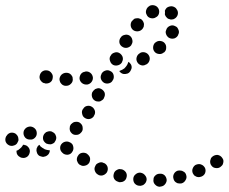

<svg xmlns="http://www.w3.org/2000/svg" viewBox="-42 -583 876 736"><path d="M582 130Q587 128 590 124Q593 121 595 116Q597 112 597 107Q596 96 589 89Q581 82 571 83H570Q565 83 560 85Q556 87 552 91Q549 94 547 99Q546 104 546 109Q546 119 554 126Q561 133 572 133L573 132Q578 132 582 130ZM502 128Q507 127 510 124Q514 121 517 116Q519 112 520 107Q521 97 514 89Q508 81 497 79H496Q486 78 478 85Q470 91 469 101Q468 112 474 120Q481 128 491 129H492Q497 130 502 128ZM669 108Q675 99 672 89Q671 84 668 80Q665 76 660 74Q656 71 651 71Q646 70 641 71H640Q630 74 625 83Q620 92 623 102Q624 107 627 111Q630 115 634 117Q638 120 643 120Q648 121 653 120H654Q664 117 669 108ZM422 115Q427 115 432 112Q436 110 439 106Q442 102 443 97Q446 87 441 78Q435 69 425 66H424Q420 65 415 65Q410 66 405 69Q401 71 398 75Q395 79 394 84Q391 94 396 103Q402 112 412 114L413 115Q417 116 422 115ZM744 81Q748 71 744 61Q742 57 738 53Q735 50 730 48Q726 46 721 46Q716 46 711 48H710Q701 52 697 62Q693 71 697 81Q699 85 702 89Q706 92 710 94Q715 96 720 96Q725 96 729 94H730Q740 90 744 81ZM346 90Q351 90 355 88Q360 86 363 83Q367 80 369 75Q373 66 370 56Q366 46 357 42H356Q351 39 346 39Q341 39 337 41Q332 43 328 46Q325 49 323 54Q318 63 322 73Q326 83 335 87L336 88Q341 90 346 90ZM811 49Q813 45 814 40Q815 35 814 30Q812 25 809 21Q803 13 793 11Q783 10 774 16Q774 16 774 16Q770 19 767 23Q765 28 764 32Q763 37 764 42Q765 47 768 51Q774 60 784 61Q795 63 803 57Q804 56 804 56Q808 53 811 49ZM284 52Q294 50 300 41Q302 37 303 32Q304 27 303 22Q302 18 299 14Q296 10 292 7L291 6Q282 1 272 3Q262 5 257 14Q254 18 253 23Q252 28 253 33Q255 38 257 42Q260 46 264 49H265Q274 55 284 52ZM48 -28Q47 -28 46 -28Q46 -27 45 -25Q40 -17 33 -12Q28 -7 21 -5Q21 0 22 4Q23 8 26 12Q29 16 33 18Q37 21 42 22H43Q53 24 62 18Q70 12 72 1Q73 -3 72 -8Q71 -13 68 -17Q65 -21 61 -24Q56 -27 52 -27L51 -28Q49 -28 48 -28ZM128 -12 129 -11Q137 -8 146 -7Q147 -7 149 -7Q149 1 144 8Q138 15 130 17H129Q125 19 120 18Q115 17 110 15Q106 13 103 9Q100 5 99 0Q97 -5 98 -10Q98 -15 101 -19Q102 -22 104 -24Q106 -26 109 -28Q111 -25 113 -22Q120 -16 128 -12ZM219 10Q230 8 235 -1Q238 -5 239 -10Q240 -15 239 -20Q238 -25 236 -29Q233 -33 229 -36H228Q219 -42 209 -40Q199 -38 193 -30Q190 -26 189 -21Q188 -16 189 -11Q190 -6 193 -2Q196 2 200 5L201 6Q209 11 219 10ZM29 -46Q29 -51 28 -55Q27 -60 24 -64Q21 -68 17 -71Q8 -76 -2 -74Q-12 -71 -17 -62Q-18 -62 -18 -61Q-23 -52 -21 -42Q-18 -32 -9 -27Q-4 -24 0 -24Q5 -23 10 -25Q15 -26 19 -29Q23 -32 25 -36Q25 -36 25 -37Q28 -41 29 -46ZM148 -30Q153 -29 157 -31Q162 -33 166 -36Q169 -40 171 -44Q176 -54 172 -63Q169 -73 159 -77L158 -78Q154 -80 149 -80Q144 -80 139 -78Q134 -77 131 -73Q127 -70 125 -65Q121 -56 124 -46Q128 -37 137 -32H138Q143 -30 148 -30ZM92 -55Q99 -62 99 -72Q99 -83 92 -90Q85 -97 75 -98H74Q69 -98 64 -96Q59 -94 56 -91Q52 -87 50 -83Q48 -78 48 -73Q48 -63 55 -55Q62 -48 73 -48H74Q84 -47 92 -55ZM226 -99Q225 -95 225 -90Q225 -85 227 -80Q229 -76 233 -72Q240 -65 251 -66Q261 -66 268 -74L269 -75Q276 -82 275 -92Q275 -103 267 -110Q260 -117 249 -116Q239 -116 232 -108H231Q228 -104 226 -99ZM276 -165Q270 -157 273 -146Q275 -136 283 -131Q292 -125 302 -127Q312 -129 318 -138V-139Q321 -143 322 -148Q323 -153 322 -157Q321 -162 318 -166Q315 -171 311 -173Q303 -179 292 -177Q282 -175 277 -166ZM311 -211Q314 -201 324 -196Q328 -194 333 -194Q338 -193 343 -195Q347 -197 351 -200Q355 -203 357 -208V-209Q362 -218 359 -228Q355 -237 346 -242Q342 -244 337 -245Q332 -245 327 -243Q322 -242 319 -238Q315 -235 313 -231L312 -230Q308 -221 311 -211ZM229 -261Q237 -268 237 -278Q237 -283 236 -288Q234 -292 231 -296Q227 -300 223 -302Q218 -304 213 -304H212Q202 -304 194 -297Q187 -290 186 -280Q186 -275 188 -270Q189 -266 193 -262Q196 -258 201 -256Q205 -254 210 -254H211Q222 -254 229 -261ZM309 -269Q315 -277 314 -287Q312 -298 304 -304Q296 -310 286 -309L284 -308Q274 -307 268 -299Q262 -290 263 -280Q265 -270 273 -264Q281 -258 292 -259H293Q303 -261 309 -269ZM345 -280Q349 -270 358 -265Q367 -261 377 -264Q387 -267 391 -277L392 -278Q396 -287 393 -297Q390 -307 380 -311Q371 -316 361 -312Q352 -309 347 -300V-299Q342 -290 345 -280ZM150 -267Q159 -273 160 -284Q162 -294 156 -302Q150 -311 140 -313H139Q129 -315 120 -309Q112 -303 110 -292Q109 -288 110 -283Q111 -278 114 -274Q117 -270 121 -267Q125 -264 130 -264L131 -263Q142 -262 150 -267ZM460 -315Q456 -305 447 -301H446Q437 -298 429 -300Q420 -303 415 -311Q417 -311 418 -312Q427 -315 435 -321Q441 -327 446 -335V-336Q449 -341 450 -346Q454 -344 456 -341Q459 -338 461 -334Q465 -324 460 -315ZM380 -349Q383 -339 392 -334Q401 -330 411 -333Q421 -336 426 -345V-346Q431 -355 428 -365Q424 -375 415 -380Q406 -385 396 -381Q386 -378 382 -369L381 -368Q376 -359 380 -349ZM531 -351Q534 -361 529 -370Q524 -379 514 -382Q504 -385 495 -380L494 -379Q485 -374 482 -364Q479 -354 484 -345Q489 -336 499 -333Q509 -330 518 -336H519Q528 -341 531 -351ZM595 -399Q596 -410 589 -418Q583 -425 572 -426Q562 -427 554 -420H553Q546 -413 545 -403Q544 -392 551 -384Q557 -377 568 -376Q578 -375 586 -382H587Q595 -389 595 -399ZM416 -418Q419 -408 428 -403Q436 -398 446 -400Q457 -403 462 -411V-412Q468 -421 465 -431Q463 -441 454 -447Q445 -452 435 -449Q425 -447 420 -438L419 -437Q414 -428 416 -418ZM644 -460Q644 -465 642 -469Q640 -474 637 -478Q634 -481 629 -483Q620 -488 610 -484Q600 -480 596 -471V-470Q594 -466 593 -461Q593 -456 595 -451Q597 -446 600 -443Q603 -439 608 -437Q617 -433 627 -436Q637 -440 641 -449V-450Q644 -455 644 -460ZM459 -485Q460 -475 468 -468Q476 -462 487 -463Q497 -464 504 -472Q507 -476 509 -481Q510 -486 510 -491Q509 -496 507 -500Q505 -504 501 -508Q497 -511 492 -512Q488 -514 483 -513Q478 -513 473 -511Q469 -508 466 -504H465Q458 -496 459 -485ZM616 -559Q626 -558 633 -551Q633 -550 634 -549Q641 -541 640 -531Q639 -521 631 -514Q627 -511 622 -509Q618 -508 613 -508Q608 -509 603 -511Q599 -513 596 -517Q596 -517 596 -517Q593 -520 592 -523Q590 -525 590 -529Q591 -535 590 -542Q592 -545 593 -548Q595 -550 597 -553Q605 -559 616 -559ZM519 -546Q515 -536 520 -527Q524 -517 534 -514Q544 -511 553 -515L554 -516Q564 -520 567 -530Q570 -540 566 -549Q561 -559 551 -562Q541 -565 532 -561L531 -560Q522 -555 519 -546Z"/></svg>

Font: FRB American Cursive Dotted Black
Style: Bold Italic
Weight: 900
Italic angle: -25°
Version: Version 2.0;Modular Font Editor K font №1